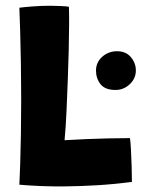

<svg xmlns="http://www.w3.org/2000/svg" viewBox="-20 -670 520 684"><path d="M49 -12Q50.5 -39.5 52 -86.8Q53.5 -134 54.5 -193.2Q55.5 -252.5 55.5 -315.5Q55.5 -378.5 54.5 -440.2Q53.5 -502 52 -554.5Q50.5 -607 49 -642.5Q63.5 -644.5 94.5 -647Q125.5 -649.5 159 -649.5Q175 -649.5 196.5 -648.5Q218 -647.5 225.5 -646Q226.5 -620 226.2 -580Q226 -540 224.8 -490.5Q223.5 -441 221.5 -385.8Q219.5 -330.5 217 -275Q215.5 -245.5 213.8 -217.8Q212 -190 210 -170.5Q249.5 -173 288 -174.5Q326.5 -176 365.2 -177Q404 -178 443 -178Q445 -165 446.5 -137Q448 -109 449 -77.2Q450 -45.5 450 -22Q390 -14 328.8 -10.2Q267.5 -6.5 212.5 -6Q167 -5.5 124.8 -7.2Q82.5 -9 49 -12ZM391.5 -349.5Q354.5 -349.5 338.2 -370Q322 -390.5 322 -418.5Q322 -448 344.2 -467.8Q366.5 -487.5 397 -487.5Q428.5 -487.5 446.2 -466.5Q464 -445.5 464 -419Q464 -390.5 442.2 -370Q420.5 -349.5 391.5 -349.5Z"/></svg>

Font: Grandstander Thin
Style: Bold
Weight: 700
Version: Version 1.200